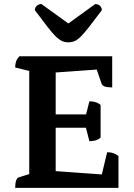

<svg xmlns="http://www.w3.org/2000/svg" viewBox="-20 -915 654 935"><path d="M53.9 0Q53.9 -21.9 58.4 -35.1Q62.9 -48.4 69.9 -50.9L140.1 -72.9L122.4 -52.4V-585.8L140 -565.2L53.9 -586.4Q53.9 -603.1 58.2 -615.6Q62.4 -628.1 74.3 -641H526.4V-489.3Q500.9 -489.3 489.2 -494Q477.5 -498.7 474.5 -507.7L447.7 -586L461.7 -577L240.2 -561.2L251.2 -574.2V-349.5L241.2 -357.8H410.1L397.1 -349.5L415.3 -421.7Q428.5 -421.7 443.2 -418Q457.9 -414.4 469.9 -403.6V-245Q457.9 -234.2 443.2 -230.8Q428.5 -227.4 415.3 -227.4L396.1 -302.1L410.1 -293.1H241.2L251.2 -302.5V-71.4L241.2 -82.4L484.2 -64.9L471.6 -47.8L501.8 -173.7Q518.5 -173.7 531.3 -169.4Q544.1 -165.2 556.9 -155V0ZM313.4 -708.9Q296.5 -708.9 282.4 -715.1Q268.4 -721.2 251.6 -737.5Q234.9 -753.8 210.9 -784.7Q186.9 -815.5 149.7 -865.4Q149.7 -877.9 158.8 -886.6Q168 -895.2 182 -895.2L325.2 -791.8H300.5L443.6 -895.2Q458.2 -895.2 467 -886.6Q475.9 -877.9 475.9 -865.4Q438.7 -815.5 414.5 -784.7Q390.3 -753.8 374 -737.5Q357.8 -721.2 343.7 -715.1Q329.7 -708.9 313.4 -708.9Z"/></svg>

Font: Pitagon Serif
Style: Regular
Weight: 400
Designer: Travis Tran
Foundry: Pitagon
Version: Version 1.000;gftools[0.9.26]